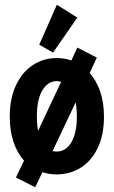

<svg xmlns="http://www.w3.org/2000/svg" viewBox="-20 -723 478 807"><path d="M128 64 47 23 81 -48Q53 -79 37 -125.5Q21 -172 21 -233Q21 -309 47 -364.5Q73 -420 118 -449.5Q163 -479 218 -479Q250 -479 280 -469L305 -523L387 -481L357 -416Q385 -385 401 -338.5Q417 -292 417 -233Q417 -155 390.5 -100.5Q364 -46 319 -18Q274 10 218 10Q187 10 158 1ZM135 -233Q135 -200 140 -173L237 -379Q228 -382 218 -382Q182 -382 158.5 -344Q135 -306 135 -233ZM218 -86Q257 -86 280 -125Q303 -164 303 -233Q303 -266 298 -293L201 -88Q209 -86 218 -86ZM203 -502 145 -535 219 -703 305 -649Z"/></svg>

Font: Inconsolata SemiCondensed ExtraBold
Style: Regular
Weight: 800
Width: 4
Monospace: yes
Designer: Raph Levien, Cyreal, Brenton Simpson
Foundry: Raph Levien, Cyreal, Google
Version: Version 3.100; ttfautohint (v1.8.4.7-5d5b)